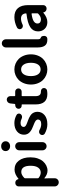

<svg xmlns="http://www.w3.org/2000/svg" viewBox="1158 -2008 1066 3423"><g transform="rotate(-90 1691.5 -297.0)"><path d="M79.1 144.5V-498Q79.1 -522.5 96.7 -540Q114.3 -557.6 138.7 -557.6H146.5Q168.9 -557.6 186.5 -543Q204.1 -528.3 208 -505.9L209 -502Q209 -500 210.9 -500Q212.9 -500 214.8 -501Q298.8 -571.3 377.9 -571.3Q480.5 -571.3 539.1 -494.1Q597.7 -417 597.7 -287.1Q597.7 -216.8 578.1 -158.7Q558.6 -100.6 525.4 -63Q492.2 -25.4 449.2 -4.4Q406.2 16.6 360.4 16.6Q292 16.6 228.5 -38.1Q226.6 -40 224.1 -39.1Q221.7 -38.1 221.7 -35.2L224.6 46.9V144.5Q224.6 174.8 203.6 195.8Q182.6 216.8 152.3 216.8Q122.1 216.8 100.6 195.8Q79.1 174.8 79.1 144.5ZM327.1 -104.5Q380.9 -104.5 414.1 -150.4Q447.3 -196.3 447.3 -285.2Q447.3 -451.2 335.9 -451.2Q286.1 -451.2 232.4 -399.4Q224.6 -392.6 224.6 -382.8V-156.2Q224.6 -146.5 232.4 -140.6Q278.3 -104.5 327.1 -104.5Z M722.7 -73.2V-487.3Q722.7 -517.6 744.1 -538.6Q765.6 -559.6 795.9 -559.6Q826.2 -559.6 847.2 -538.6Q868.2 -517.6 868.2 -487.3V-73.2Q868.2 -43 847.2 -21.5Q826.2 0 795.9 0Q765.6 0 744.1 -21.5Q722.7 -43 722.7 -73.2ZM796.9 -650.4Q758.8 -650.4 733.9 -672.9Q709 -695.3 709 -730.5Q709 -765.6 733.4 -787.6Q757.8 -809.6 796.9 -809.6Q834 -809.6 858.9 -787.6Q883.8 -765.6 883.8 -730.5Q883.8 -695.3 858.9 -672.9Q834 -650.4 796.9 -650.4Z M1186.5 13.7Q1102.5 13.7 1019.5 -33.2Q1000 -43.9 996.1 -68.4Q995.1 -73.2 995.1 -77.1Q995.1 -95.7 1006.8 -111.3Q1020.5 -129.9 1043.9 -133.8Q1049.8 -133.8 1054.7 -133.8Q1072.3 -133.8 1086.9 -125Q1139.6 -95.7 1190.4 -95.7Q1230.5 -95.7 1251 -111.8Q1271.5 -127.9 1271.5 -155.3Q1271.5 -166 1265.1 -176.3Q1258.8 -186.5 1251 -193.4Q1243.2 -200.2 1226.6 -208.5Q1210 -216.8 1199.2 -221.2Q1188.5 -225.6 1167 -234.4Q1158.2 -237.3 1154.3 -239.3Q1123 -251 1099.6 -263.2Q1076.2 -275.4 1051.8 -294.9Q1027.3 -314.5 1014.2 -341.8Q1001 -369.1 1001 -402.3Q1001 -478.5 1058.1 -526.4Q1115.2 -574.2 1209 -574.2Q1284.2 -574.2 1353.5 -535.2Q1374 -524.4 1377 -502Q1377.9 -497.1 1377.9 -492.2Q1377.9 -474.6 1367.2 -460.9Q1353.5 -442.4 1330.1 -438.5Q1324.2 -437.5 1317.4 -437.5Q1301.8 -437.5 1287.1 -444.3Q1248 -463.9 1212.9 -463.9Q1176.8 -463.9 1158.2 -449.2Q1139.6 -434.6 1139.6 -410.2Q1139.6 -403.3 1141.1 -397.5Q1142.6 -391.6 1147 -386.2Q1151.4 -380.9 1155.3 -376.5Q1159.2 -372.1 1167.5 -367.7Q1175.8 -363.3 1181.2 -360.4Q1186.5 -357.4 1197.8 -353Q1209 -348.6 1214.8 -346.2Q1220.7 -343.8 1233.9 -338.9Q1247.1 -334 1252.9 -332Q1280.3 -321.3 1298.3 -313.5Q1316.4 -305.7 1339.4 -290.5Q1362.3 -275.4 1376 -259.3Q1389.6 -243.2 1399.4 -218.3Q1409.2 -193.4 1409.2 -163.1Q1409.2 -85.9 1350.6 -36.1Q1292 13.7 1186.5 13.7Z M1725.6 13.7Q1541 13.7 1541 -196.3V-435.5Q1541 -444.3 1533.2 -444.3H1516.6Q1494.1 -444.3 1478.5 -460Q1462.9 -475.6 1462.9 -498Q1462.9 -521.5 1478.5 -538.6Q1494.1 -555.7 1516.6 -557.6L1539.1 -559.6Q1548.8 -559.6 1549.8 -568.4L1558.6 -648.4Q1561.5 -674.8 1581.1 -692.4Q1600.6 -710 1627 -710Q1652.3 -710 1670.4 -691.9Q1688.5 -673.8 1688.5 -648.4V-569.3Q1688.5 -559.6 1698.2 -559.6H1768.6Q1792 -559.6 1809.1 -543Q1826.2 -526.4 1826.2 -502Q1826.2 -477.5 1809.1 -460.9Q1792 -444.3 1768.6 -444.3H1698.2Q1688.5 -444.3 1688.5 -434.6V-196.3Q1688.5 -101.6 1764.6 -101.6Q1765.6 -101.6 1766.1 -101.6Q1766.6 -101.6 1767.6 -101.6Q1790 -101.6 1808.6 -91.8Q1827.1 -81.1 1831.1 -60.5Q1833 -53.7 1833 -46.9Q1833 -31.2 1825.2 -17.6Q1813.5 2.9 1791 7.8Q1757.8 13.7 1725.6 13.7Z M1895.5 -279.3Q1895.5 -346.7 1918 -403.3Q1940.4 -460 1977.5 -497.1Q2014.6 -534.2 2063 -554.2Q2111.3 -574.2 2164.6 -574.2Q2217.8 -574.2 2266.1 -554.2Q2314.5 -534.2 2351.6 -497.1Q2388.7 -460 2411.1 -403.3Q2433.6 -346.7 2433.6 -279.3Q2433.6 -211.9 2411.1 -155.8Q2388.7 -99.6 2351.6 -63Q2314.5 -26.4 2266.1 -6.3Q2217.8 13.7 2164.6 13.7Q2111.3 13.7 2063 -6.3Q2014.6 -26.4 1977.5 -63Q1940.4 -99.6 1918 -155.8Q1895.5 -211.9 1895.5 -279.3ZM2283.2 -279.3Q2283.2 -359.4 2252 -406.7Q2220.7 -454.1 2164.6 -454.1Q2108.4 -454.1 2077.1 -406.7Q2045.9 -359.4 2045.9 -279.3Q2045.9 -199.2 2077.1 -152.8Q2108.4 -106.4 2164.6 -106.4Q2220.7 -106.4 2252 -152.8Q2283.2 -199.2 2283.2 -279.3Z M2694.3 13.7Q2621.1 13.7 2588.9 -30.3Q2556.6 -74.2 2556.6 -157.2V-724.6Q2556.6 -754.9 2578.1 -776.4Q2599.6 -797.9 2629.9 -797.9Q2660.2 -797.9 2681.2 -776.4Q2702.1 -754.9 2702.1 -724.6V-150.4Q2702.1 -119.1 2719.7 -109.4Q2720.7 -108.4 2728.5 -104.5Q2736.3 -100.6 2739.3 -98.6Q2742.2 -96.7 2747.6 -92.8Q2752.9 -88.9 2754.9 -84.5Q2756.8 -80.1 2757.8 -75.2L2761.7 -53.7Q2762.7 -47.9 2762.7 -42Q2762.7 -24.4 2752.9 -8.8Q2740.2 10.7 2716.8 12.7Q2706.1 13.7 2694.3 13.7Z M3008.8 13.7Q2934.6 13.7 2888.7 -33.2Q2842.8 -80.1 2842.8 -152.3Q2842.8 -241.2 2917.5 -290.5Q2992.2 -339.8 3155.3 -358.4Q3165 -359.4 3164.1 -369.1Q3156.2 -456.1 3070.3 -456.1Q3022.5 -456.1 2964.8 -428.7Q2952.1 -422.9 2939.5 -422.9Q2930.7 -422.9 2921.9 -425.8Q2900.4 -431.6 2889.6 -451.2Q2881.8 -464.8 2881.8 -478.5Q2881.8 -486.3 2884.8 -494.1Q2890.6 -516.6 2911.1 -527.3Q3005.9 -574.2 3096.7 -574.2Q3203.1 -574.2 3257.3 -511.2Q3311.5 -448.2 3311.5 -327.1V-59.6Q3311.5 -35.2 3293.9 -17.6Q3276.4 0 3252 0H3247.1Q3222.7 0 3204.6 -15.1Q3186.5 -30.3 3181.6 -53.7V-58.6Q3180.7 -59.6 3179.2 -59.6Q3177.7 -59.6 3176.8 -58.6Q3090.8 13.7 3008.8 13.7ZM3056.6 -100.6Q3107.4 -100.6 3158.2 -149.4Q3165 -156.2 3165 -166V-258.8Q3165 -262.7 3162.1 -265.6Q3160.2 -267.6 3156.2 -267.6Q3156.2 -267.6 3155.3 -267.6Q3062.5 -254.9 3022.9 -228.5Q2983.4 -202.1 2983.4 -164.1Q2983.4 -131.8 3003.4 -116.2Q3023.4 -100.6 3056.6 -100.6Z"/></g></svg>

Font: Gen Jyuu GothicX Bold
Style: Bold
Weight: 700
Designer: Ryoko NISHIZUKA (kana &amp; ideographs); Paul D. Hunt (Latin, Greek &amp; Cyrillic); Wenlong ZHANG (bopomofo); Sandoll C
Version: Version 1.058.20140828